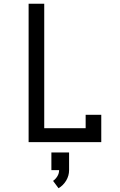

<svg xmlns="http://www.w3.org/2000/svg" viewBox="-20 -755 640 1020"><path d="M132 0V-735H215V-74H435V-145H518V0ZM291 245 262 206Q276 196 285 181Q294 166 294 149H253V55H347V149Q347 164 343 178Q339 192 331.5 204.5Q324 217 313.5 227.5Q303 238 291 245Z"/></svg>

Font: Nova
Style: Regular
Weight: 400
Monospace: yes
Designer: Belleve Invis
Foundry: Belleve Invis
Version: Version 24.1.4; ttfautohint (v1.8.4)